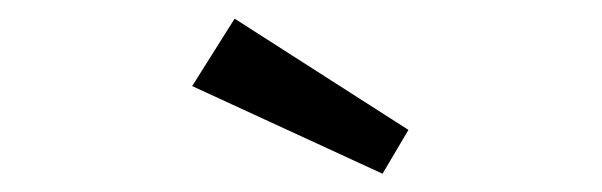

<svg xmlns="http://www.w3.org/2000/svg" viewBox="-20 -827 655 209"><path d="M396.4 -637.9 189.2 -733.3 235.4 -806.7 424.6 -685.6Z"/></svg>

Font: FiraCode Nerd Font
Style: Regular
Weight: 400
Designer: Carrois Corporate, Edenspiekermann AG, Nikita Prokopov
Foundry: Carrois Corporate, Edenspiekermann AG, Nikita Prokopov
Version: Version 6.002;Nerd Fonts 3.4.0